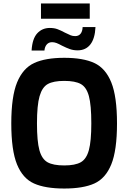

<svg xmlns="http://www.w3.org/2000/svg" viewBox="-20 -1080 739 1106"><path d="M45 -369Q45 -524 78.5 -605.5Q112 -687 177 -717Q242 -747 350 -747Q459 -747 523.5 -717Q588 -687 621 -605.5Q654 -524 654 -369Q654 -214 621 -133Q588 -52 523.5 -23Q459 6 350 6Q241 6 176 -23Q111 -52 78 -133Q45 -214 45 -369ZM506 -369Q506 -475 492 -526.5Q478 -578 445.5 -596Q413 -614 350 -614Q288 -614 255.5 -596Q223 -578 208 -526Q193 -474 193 -369Q193 -266 207 -215Q221 -164 253.5 -145.5Q286 -127 350 -127Q413 -127 445.5 -145.5Q478 -164 492 -215.5Q506 -267 506 -369ZM216 -1060H497V-972H216ZM267 -919Q292 -919 311 -912Q330 -905 354 -892Q376 -881 387.5 -876.5Q399 -872 413 -872Q433 -872 444 -885.5Q455 -899 456 -924H530Q527 -858 500.5 -824Q474 -790 427 -790Q403 -790 383 -797Q363 -804 337 -817Q319 -827 306 -832Q293 -837 280 -837Q261 -837 249.5 -824Q238 -811 236 -789H162Q166 -857 194.5 -888Q223 -919 267 -919Z"/></svg>

Font: Exo
Style: Bold
Weight: 700
Designer: Natanael Gama
Foundry: Natanael Gama
Version: Version 1.500; ttfautohint (v1.6)